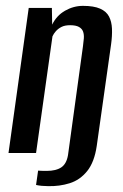

<svg xmlns="http://www.w3.org/2000/svg" viewBox="-20 -522 418 655"><path d="M144 113Q133 113 122.5 112Q112 111 103 109L110 60Q111 60 117 60.5Q123 61 130 61Q137 61 139 61Q171 61 189 49Q207 37 212 7L263 -364Q265 -378 266 -391Q267 -404 263.5 -414Q260 -424 249.5 -430Q239 -436 219 -436Q201 -436 189.5 -430Q178 -424 170.5 -415.5Q163 -407 159 -398L103 0H9L78 -495H157L158 -438Q173 -469 202 -485.5Q231 -502 263 -502Q300 -502 321.5 -492.5Q343 -483 352 -465.5Q361 -448 362 -424Q363 -400 359 -371L310 -24Q302 31 277.5 61.5Q253 92 218 103Q183 114 144 113Z"/></svg>

Font: Alumni Sans SemiBold
Style: Italic
Weight: 600
Italic angle: -8°
Version: Version 1.016